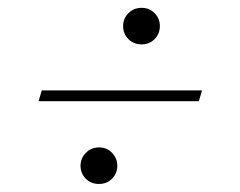

<svg xmlns="http://www.w3.org/2000/svg" viewBox="-20 -486 598 478"><path d="M84 -261H483L475 -234H76ZM332.5 -466.5Q352 -466.5 365 -453.2Q378 -440 378 -421Q378 -402 365 -388.8Q352 -375.5 332.5 -375.5Q312.5 -375.5 299.5 -388.8Q286.5 -402 286.5 -421Q286.5 -440 299.8 -453.2Q313 -466.5 332.5 -466.5ZM226.5 -119Q246 -119 259 -105.5Q272 -92 272 -73.5Q272 -54.5 259 -41.2Q246 -28 226.5 -28Q206.5 -28 193.5 -41.2Q180.5 -54.5 180.5 -73.5Q180.5 -92 193.8 -105.5Q207 -119 226.5 -119Z"/></svg>

Font: Newsreader 60pt Light
Style: Italic
Weight: 300
Italic angle: -17°
Designer: Hugues Gentile
Foundry: Production Type
Version: Version 1.003